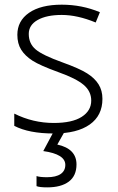

<svg xmlns="http://www.w3.org/2000/svg" viewBox="-20 -561 506 821"><path d="M418 -138.2Q418 -66.9 363.8 -28.6Q309.6 9.8 210 9.8Q103.5 9.8 41 -22.9V-75.2Q121.1 -35.2 210 -35.2Q288.6 -35.2 329.3 -61.3Q370.1 -87.4 370.1 -130.9Q370.1 -170.9 337.6 -198.2Q305.2 -225.6 231 -252Q151.4 -280.8 119.1 -301.5Q86.9 -322.3 70.6 -348.4Q54.2 -374.5 54.2 -412.1Q54.2 -471.7 104.2 -506.3Q154.3 -541 244.1 -541Q330.1 -541 407.2 -508.8L389.2 -464.8Q311 -497.1 244.1 -497.1Q179.2 -497.1 141.1 -475.6Q103 -454.1 103 -416Q103 -374.5 132.6 -349.6Q162.1 -324.7 248 -293.9Q319.8 -268.1 352.5 -247.3Q385.3 -226.6 401.6 -200.2Q418 -173.8 418 -138.2ZM307.1 142.1Q307.1 190.9 274.2 215.6Q241.2 240.2 182.1 240.2Q148.9 240.2 136.2 234.9V191.9Q150.9 196.8 181.2 196.8Q219.2 196.8 239.3 183.1Q259.3 169.4 259.3 144Q259.3 98.1 165 85L210.4 0H257.3L225.1 57.1Q307.1 75.2 307.1 142.1Z"/></svg>

Font: JBL Sans
Style: Light
Weight: 300
Version: Version 1.10